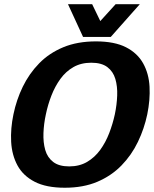

<svg xmlns="http://www.w3.org/2000/svg" viewBox="-20 -870 722 900"><path d="M283.7 10Q196.7 10 142.5 -18Q88.3 -46 62 -94.5Q35.7 -143 32.3 -205Q29 -267 43 -334Q57 -402 86.8 -463.5Q116.7 -525 163.5 -573Q210.3 -621 276.5 -648.5Q342.7 -676 429.7 -676Q516.7 -676 570.5 -648.5Q624.3 -621 651 -573Q677.7 -525 681 -463.5Q684.3 -402 670.3 -334Q656.3 -267 626.5 -205Q596.7 -143 549.5 -94.5Q502.3 -46 436.5 -18Q370.7 10 283.7 10ZM304.3 -90Q352.3 -90 388.2 -111Q424 -132 449.7 -167.3Q475.3 -202.7 492 -246.2Q508.7 -289.7 518.3 -334Q527.7 -379 529.3 -422Q531 -465 520.7 -500Q510.3 -535 483.2 -555.5Q456 -576 408 -576Q360 -576 324.2 -555.5Q288.3 -535 263 -500Q237.7 -465 221 -422Q204.3 -379 195 -334Q185.3 -289.7 183.7 -246.2Q182 -202.7 192 -167.3Q202 -132 229.2 -111Q256.3 -90 304.3 -90ZM382.7 -697 522 -850.3H635.3L499.3 -697ZM486 -697H369.3L298.7 -850.3H412Z"/></svg>

Font: Epunda Slab Light
Style: Italic
Weight: 300
Italic angle: -12°
Designer: Simon Atzbach
Foundry: typofactur
Version: Version 1.102